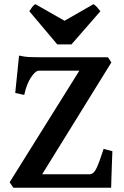

<svg xmlns="http://www.w3.org/2000/svg" viewBox="-20 -885 585 905"><path d="M509.8 -172.4Q508.8 -151.4 507.6 -117.9Q506.3 -84.5 505.4 -51.8Q504.4 -19 503.9 0H43L25.4 -25.9L354 -551.8H163.1Q147 -551.8 126 -520Q105 -488.3 94.2 -437.5L51.8 -446.8L69.8 -623Q96.2 -617.2 115 -616.2Q133.8 -615.2 162.6 -615.2H488.8L504.9 -590.8L178.7 -63.5H401.4Q421.9 -63.5 435.5 -93.3Q449.2 -123 468.3 -183.1ZM316.9 -675.8H250L118.2 -832Q124.5 -841.3 131.3 -851.3Q138.2 -861.3 147 -865.2L284.2 -787.1L420.4 -865.2Q428.2 -861.3 437.3 -851.3Q446.3 -841.3 453.1 -832Z"/></svg>

Font: Gentium Plus
Style: Bold
Weight: 700
Designer: Victor Gaultney, Annie Olsen, Iska Routamaa, Becca Hirsbrunner
Foundry: SIL International
Version: Version 6.101